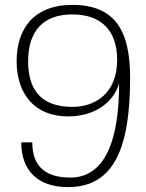

<svg xmlns="http://www.w3.org/2000/svg" viewBox="-20 -754 598 785"><path d="M276 -317C152 -317 95 -383 95 -503C95 -627 156 -695 276 -695C397 -695 459 -626 459 -509C459 -372 369 -317 276 -317ZM67 -172C67 -57 134 11 258 11C447 11 512 -151 512 -436C512 -622 455 -734 276 -734C116 -734 48 -634 48 -504C48 -368 123 -278 259 -278C362 -278 443 -331 467 -413C467 -187 413 -28 267 -28C165 -28 112 -75 112 -172Z"/></svg>

Font: Perun ExtraLight
Style: Regular
Weight: 200
Foundry: Copyright (c) Stefan Peev, Context Ltd, 2016
Version: Version 1.089